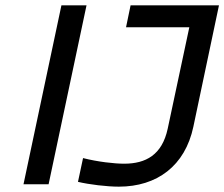

<svg xmlns="http://www.w3.org/2000/svg" viewBox="-20 -690 840 719"><path d="M210 -670 68 0H162L304 -670ZM272 -9C314 1 380 9 425 9C568 9 673 -69 704 -215L800 -670H469L452 -588H689L608 -208C587 -110 526 -77 445 -77C408 -77 346 -84 291 -98Z"/></svg>

Font: LT Wave Text Italic
Style: Regular
Weight: 400
Designer: Daniel Lyons
Version: Version 2.5 (Glyphs App)